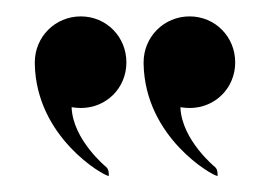

<svg xmlns="http://www.w3.org/2000/svg" viewBox="-20 -782 338 240"><path d="M81 -647C113 -647 138 -672 138 -704C138 -736 113 -761.5 81 -761.5C49 -761.5 23.5 -736 23.5 -704V-702.5C25 -610 110 -562 116 -562C116 -566 116 -570 113 -573C113 -573 71 -607 69.5 -648C73 -647.5 77 -647 81 -647ZM217 -647C249 -647 274 -672 274 -704C274 -736 249 -761.5 217 -761.5C185 -761.5 159.5 -736 159.5 -704V-702.5C161 -610 246 -562 252 -562C252 -566 252 -570 249 -573C249 -573 207 -607 205.5 -648C209 -647.5 213 -647 217 -647Z"/></svg>

Font: Beautique Display
Style: Regular
Weight: 400
Designer: Nhat-Quang Ngo
Version: Version 1.100;Glyphs 3.2.3 (3260)